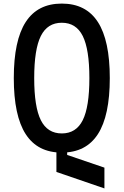

<svg xmlns="http://www.w3.org/2000/svg" viewBox="-20 -836 690 1072"><path d="M295 124V-10H355V29L563 100V216ZM325 16Q190 16 123.5 -87Q57 -190 57 -400Q57 -610 123.5 -713Q190 -816 325 -816Q460 -816 526.5 -713Q593 -610 593 -400Q593 -190 526.5 -87Q460 16 325 16ZM325 -91Q405 -91 442 -165Q479 -239 479 -400Q479 -561 442 -635Q405 -709 325 -709Q245 -709 208 -635Q171 -561 171 -400Q171 -239 208 -165Q245 -91 325 -91Z"/></svg>

Font: Martian Mono SemiCondensed
Style: Regular
Weight: 400
Width: 4
Designer: Roman Shamin
Foundry: Evil Martians
Version: Version 1.000